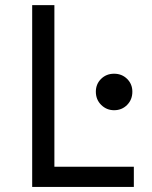

<svg xmlns="http://www.w3.org/2000/svg" viewBox="-20 -740 602 760"><path d="M107.4 0V-719.7H195.3V-80.1H509.8V0ZM431.6 -303.7Q401.9 -303.7 380.6 -324.7Q359.4 -345.7 359.4 -377Q359.4 -407.2 380.1 -427.7Q400.9 -448.2 431.6 -448.2Q462.4 -448.2 483.2 -427.7Q503.9 -407.2 503.9 -377Q503.9 -345.7 483.2 -324.7Q462.4 -303.7 431.6 -303.7Z"/></svg>

Font: Reddit Mono
Style: Regular
Weight: 400
Monospace: yes
Designer: Stephen Hutchings
Foundry: Reddit
Version: Version 1.014; ttfautohint (v1.8.4.7-5d5b)